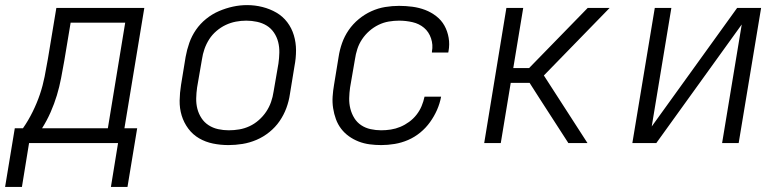

<svg xmlns="http://www.w3.org/2000/svg" viewBox="-45 -561 3065 753"><path d="M390 172 418 0H69L41 172H-25L13 -58H45Q66 -88 83 -122.5Q100 -157 111.5 -191Q123 -225 130 -260.5Q137 -296 143 -331L176 -530H521L443 -58H493L455 172ZM378 -58 446 -472H232L207 -322Q201 -288 194.5 -254Q188 -220 178 -187Q168 -154 153.5 -121Q139 -88 120 -58Z M851 8Q820 8 790.5 2Q761 -4 736 -18.5Q711 -33 693.5 -56.5Q676 -80 667.5 -108Q659 -136 659.5 -166.5Q660 -197 665 -228L683 -338Q688 -366 697.5 -393Q707 -420 723.5 -444Q740 -468 763.5 -487Q787 -506 814 -517.5Q841 -529 868.5 -535Q896 -541 924 -541Q955 -541 984.5 -533.5Q1014 -526 1039 -511.5Q1064 -497 1081.5 -474Q1099 -451 1107.5 -422.5Q1116 -394 1116 -363.5Q1116 -333 1110 -302L1092 -192Q1088 -164 1078 -137Q1068 -110 1051.5 -86Q1035 -62 1011.5 -43Q988 -24 961 -12.5Q934 -1 906 3.5Q878 8 851 8ZM852 -50Q873 -50 893.5 -53.5Q914 -57 933.5 -66Q953 -75 970 -90Q987 -105 999 -123Q1011 -141 1018 -161Q1025 -181 1028 -202L1047 -312Q1050 -333 1050.5 -354.5Q1051 -376 1046 -396Q1041 -416 1029.5 -433Q1018 -450 1001 -460.5Q984 -471 963 -475.5Q942 -480 921 -480Q900 -480 879.5 -476Q859 -472 840 -463Q821 -454 804 -439.5Q787 -425 775.5 -407Q764 -389 757 -369Q750 -349 747 -328L728 -218Q725 -197 724.5 -175.5Q724 -154 729 -134.5Q734 -115 745 -98Q756 -81 773 -70Q790 -59 810.5 -54.5Q831 -50 852 -50Z M1450 8Q1427 8 1404.5 5Q1382 2 1361.5 -6Q1341 -14 1323.5 -26.5Q1306 -39 1293 -56Q1280 -73 1272.5 -93.5Q1265 -114 1261.5 -136.5Q1258 -159 1259.5 -182Q1261 -205 1265 -228L1283 -338Q1287 -365 1296.5 -392Q1306 -419 1322.5 -443Q1339 -467 1362 -486Q1385 -505 1411.5 -517Q1438 -529 1465.5 -533.5Q1493 -538 1520 -538Q1547 -538 1573 -534.5Q1599 -531 1622.5 -522Q1646 -513 1666 -497.5Q1686 -482 1698 -460.5Q1710 -439 1714.5 -413Q1719 -387 1714 -360Q1714 -359 1713.5 -357.5Q1713 -356 1713 -355H1649Q1649 -356 1649 -357Q1649 -358 1649 -359Q1654 -385 1645.5 -410.5Q1637 -436 1618 -452Q1599 -468 1573 -474Q1547 -480 1520 -480Q1500 -480 1479.5 -476.5Q1459 -473 1439.5 -463.5Q1420 -454 1403.5 -439.5Q1387 -425 1375 -407Q1363 -389 1356.5 -369Q1350 -349 1347 -328L1328 -218Q1325 -197 1324.5 -176Q1324 -155 1329 -135Q1334 -115 1344.5 -98Q1355 -81 1371.5 -70Q1388 -59 1408.5 -54.5Q1429 -50 1450 -50Q1469 -50 1488 -53Q1507 -56 1525 -63.5Q1543 -71 1559.5 -83Q1576 -95 1588.5 -111Q1601 -127 1608.5 -145Q1616 -163 1620 -182H1685Q1680 -155 1669 -130Q1658 -105 1641.5 -82Q1625 -59 1603 -41Q1581 -23 1555.5 -12Q1530 -1 1503 3.5Q1476 8 1450 8Z M1854 0 1941 -530H2007L1968 -294H2030L2260 -530H2346L2088 -265L2259 0H2184L2071 -175L2032 -236H1958L1919 0Z M2435 0 2523 -530H2588L2511 -65L2846 -530H2940L2852 0H2787L2864 -465L2529 0Z"/></svg>

Font: Iosevka Curly LtExObl
Style: Regular
Weight: 300
Width: 7
Italic angle: -9°
Monospace: yes
Designer: Belleve Invis
Foundry: Belleve Invis
Version: Version 11.1.0; ttfautohint (v1.8.3)